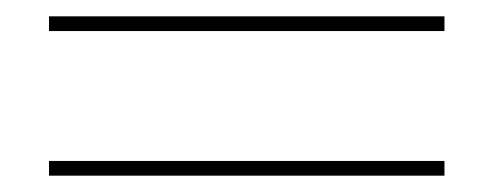

<svg xmlns="http://www.w3.org/2000/svg" viewBox="-20 -498 604 235"><path d="M40 -283V-301H524V-283ZM40 -460V-478H524V-460Z"/></svg>

Font: Poppins Variable
Style: Regular
Weight: 100
Designer: Jonny Pinhorn
Foundry: Indian Type Foundry
Version: Version 6.000